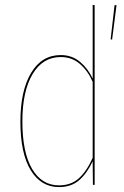

<svg xmlns="http://www.w3.org/2000/svg" viewBox="-20 -752 505 781"><path d="M365 -731V0H358L357 -96Q334 -47 302 -19Q270 9 220 9Q147 9 105 -59.5Q63 -128 63 -257Q63 -383 106.5 -455.5Q150 -528 227 -528Q273 -528 306 -500Q339 -472 357 -432V-732ZM357 -110V-419Q338 -463 305.5 -491.5Q273 -520 227 -520Q154 -520 112.5 -450.5Q71 -381 71 -258Q71 -132 110.5 -65Q150 2 220 2Q269 2 301 -27Q333 -56 357 -110ZM454 -731H446L430 -592L436 -591Z"/></svg>

Font: Fira Sans Compressed Eight
Style: Regular
Weight: 100
Width: 1
Designer: bBox Type GmbH & Carrois Corporate GbR & Edenspiekermann AG
Foundry: bBox Type GmbH & Carrois Corporate GbR & Edenspiekermann AG
Version: Version 4.301